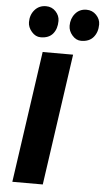

<svg xmlns="http://www.w3.org/2000/svg" viewBox="-65 -1047 589 1087"><g transform="rotate(5 230.0 -503.5)"><path d="M48 0 155 -747H328L221 0ZM136 -829Q107 -829 85 -854.5Q63 -880 63 -909Q63 -950.5 87.8 -978.8Q112.5 -1007 152 -1007Q185 -1007 207 -983.5Q229 -960 229 -930Q229 -885 205.8 -857Q182.5 -829 136 -829ZM366 -829Q337.5 -829 315.8 -854Q294 -879 294 -909Q294 -949.5 318.2 -978.2Q342.5 -1007 382 -1007Q415 -1007 437.5 -983.5Q460 -960 460 -930Q460 -886 436 -857.5Q412 -829 366 -829Z"/></g></svg>

Font: Merriweather Sans ExtraBold
Style: Italic
Weight: 800
Italic angle: -7.5°
Designer: Eben Sorkin
Foundry: Eben Sorkin
Version: Version 2.001; ttfautohint (v1.8.3)